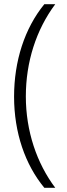

<svg xmlns="http://www.w3.org/2000/svg" viewBox="-20 -736 317 914"><path d="M47 -276C47 -104 100 48 191 158H243C155 41 103 -112 103 -277C103 -441 152 -594 243 -716H191C97 -601 47 -445 47 -276Z"/></svg>

Font: Noto Sans Thai Cond Light
Style: Regular
Weight: 300
Width: 3
Designer: Monotype Design Team
Foundry: Monotype Imaging Inc.
Version: Version 2.002